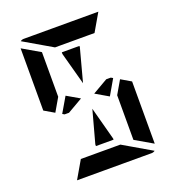

<svg xmlns="http://www.w3.org/2000/svg" viewBox="-172 -1135 1160 1270"><g transform="rotate(-20 408.0 -500.0)"><path d="M271 -552 361 -500 254 -438H223L209 -446ZM647 -531 717 -490V-52L593 -124V-138V-170V-302V-396V-438ZM169 -469 99 -510V-948L223 -876V-698V-590V-562ZM346 -818V-830H470V-822L408 -590ZM315 -876 116 -992Q127 -1000 140 -1000H346H470H665L593 -876H554H470H346ZM470 -178V-170H346V-182L408 -410ZM501 -124 700 -8Q689 0 676 0H470H346H151L223 -124H262H346H470ZM607 -554 545 -447 454 -500 561 -562H593Z"/></g></svg>

Font: DSEG14 Modern Mini
Style: Bold
Weight: 700
Designer: Keshikan(Twitter:@keshinomi_88pro)
Version: Version 0.46